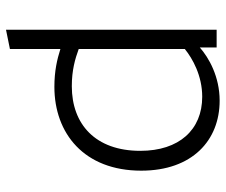

<svg xmlns="http://www.w3.org/2000/svg" viewBox="-76 -665 751 639"><g transform="rotate(-90 299.5 -345.5)"><path d="M461 0H520V-701L456 -688V-520C421 -531 383 -540 330 -540C175 -540 51 -441 51 -251C51 -81 152 10 284 10C364 10 427 -26 461 -56ZM332 -482C386 -482 423 -471 456 -459V-106C424 -80 367 -48 297 -48C187 -48 117 -125 117 -254C117 -404 206 -482 332 -482Z"/></g></svg>

Font: Roundo
Style: Regular
Weight: 400
Designer: Shiva Nallaperumal
Foundry: Indian Type Foundry
Version: Version 2.000